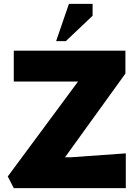

<svg xmlns="http://www.w3.org/2000/svg" viewBox="-20 -969 698 989"><path d="M51 0 20 -60 382 -549H51V-708H626V-590L315 -159H346L628 -179V0ZM269 -757 335 -949H457V-888L319 -757Z"/></svg>

Font: Rowdies
Style: Regular
Weight: 400
Designer: Jaikishan Patel
Version: Version 1.000; ttfautohint (v1.8.3)